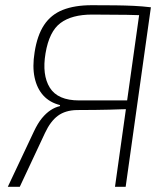

<svg xmlns="http://www.w3.org/2000/svg" viewBox="-20 -718 643 738"><path d="M333 -698Q386 -698 424.5 -697.5Q463 -697 494.5 -695.5Q526 -694 560 -690L543 -658Q523 -660 467 -661Q411 -662 334 -662Q256 -662 212.5 -629.5Q169 -597 155 -513Q141 -430 171.5 -381Q202 -332 284 -332H497V-299Q471 -299 448.5 -298Q426 -297 401.5 -296.5Q377 -296 347 -295.5Q317 -295 275 -295Q231 -294 202.5 -273Q174 -252 153 -207L56 0H10L110 -212Q125 -244 141 -263.5Q157 -283 174.5 -294.5Q192 -306 210 -310L211 -314Q171 -324 146.5 -351Q122 -378 113 -420Q104 -462 113 -517Q123 -582 149.5 -622Q176 -662 221.5 -680Q267 -698 333 -698ZM560 -690 463 0H422L519 -690Z"/></svg>

Font: Exo 2 ExtraLight
Style: Italic
Weight: 250
Italic angle: -8°
Designer: Natanael Gama
Foundry: Natanael Gama
Version: Version 2.010